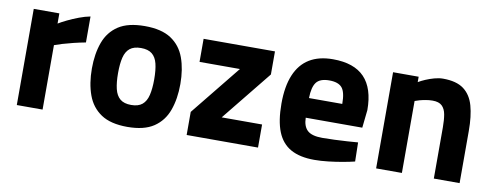

<svg xmlns="http://www.w3.org/2000/svg" viewBox="-50 -741 2522 983"><g transform="rotate(10 1210.5 -250.0)"><path d="M62 0V-500H195V-447Q213 -458 240 -471Q267 -484 297.5 -495.5Q328 -507 355 -512V-377Q323 -371 292.5 -363.5Q262 -356 237 -348.5Q212 -341 196 -335V0Z M638 12Q551 12 501 -21.5Q451 -55 429.5 -114.5Q408 -174 408 -251Q408 -328 429.5 -387Q451 -446 501 -479Q551 -512 638 -512Q725 -512 775 -479Q825 -446 846.5 -387Q868 -328 868 -251Q868 -174 846.5 -114.5Q825 -55 775 -21.5Q725 12 638 12ZM638 -102Q675 -102 695.5 -119Q716 -136 724 -169.5Q732 -203 732 -251Q732 -300 724 -332.5Q716 -365 695.5 -381.5Q675 -398 638 -398Q601 -398 580.5 -381.5Q560 -365 552 -332.5Q544 -300 544 -251Q544 -203 552 -169.5Q560 -136 580.5 -119Q601 -102 638 -102Z M945 0V-120L1155 -380H945V-500H1316V-380L1106 -120H1316V0Z M1610 12Q1535 12 1487.5 -14.5Q1440 -41 1417.5 -97Q1395 -153 1395 -243Q1395 -332 1420 -392Q1445 -452 1494 -482Q1543 -512 1616 -512Q1726 -512 1780 -455.5Q1834 -399 1834 -286L1824 -193H1530Q1531 -148 1554 -127Q1577 -106 1631 -106Q1661 -106 1695.5 -107.5Q1730 -109 1762 -111Q1794 -113 1816 -115L1818 -16Q1794 -10 1758 -3.5Q1722 3 1683 7.5Q1644 12 1610 12ZM1529 -295H1702Q1702 -356 1682.5 -379Q1663 -402 1616 -402Q1568 -402 1549 -377Q1530 -352 1529 -295Z M1930 0V-500H2063V-472Q2078 -481 2099 -490Q2120 -499 2143.5 -505.5Q2167 -512 2188 -512Q2258 -512 2296 -483.5Q2334 -455 2349 -401.5Q2364 -348 2364 -271V0H2230V-267Q2230 -305 2225 -333Q2220 -361 2204 -376.5Q2188 -392 2155 -392Q2138 -392 2120.5 -389Q2103 -386 2088.5 -382Q2074 -378 2064 -374V0Z"/></g></svg>

Font: Titillium Web
Style: Bold
Weight: 700
Designer: Mohamed Gaber, Accademia di Belle Arti di Urbino
Foundry: Kief Type Foundry, Accademia di Belle Arti di Urbino
Version: Version 3.000